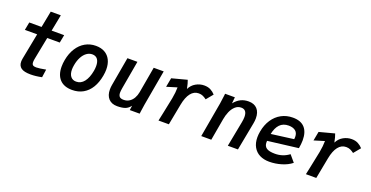

<svg xmlns="http://www.w3.org/2000/svg" viewBox="-29 -1472 4258 2203"><g transform="rotate(20 2100.0 -370.5)"><path d="M192.5 -96Q192.5 -113 196.5 -135.5L258 -453H108L126.5 -550H276.5L315.5 -751H438.5L399.5 -550H552.5L534 -453H381L327.5 -179.5Q323 -155.5 323 -139.5Q323 -112.5 335.8 -102.5Q348.5 -92.5 376.5 -92.5Q412.5 -92.5 493.5 -108L479.5 -10Q407 5.5 343.5 5.5Q263 5.5 227.8 -20.2Q192.5 -46 192.5 -96Z M648 -201.5Q648 -241.5 656 -284.5Q671.5 -369 711 -431.2Q750.5 -493.5 809 -526.8Q867.5 -560 938.5 -560Q1002 -560 1047.5 -534.2Q1093 -508.5 1117.2 -460Q1141.5 -411.5 1141.5 -344.5Q1141.5 -309 1134 -267.5Q1118.5 -180.5 1080.8 -118.2Q1043 -56 984.8 -23Q926.5 10 851.5 10Q752.5 10 700.2 -45.5Q648 -101 648 -201.5ZM1013.5 -282.5Q1019 -312 1019 -341.5Q1019 -395.5 997 -424.8Q975 -454 932.5 -454Q895.5 -454 863.5 -430.8Q831.5 -407.5 809 -365Q786.5 -322.5 776.5 -265.5Q771 -235 771 -211.5Q771 -156.5 795.2 -126.2Q819.5 -96 862.5 -96Q921 -96 959.2 -145.2Q997.5 -194.5 1013.5 -282.5Z M1258.5 -145.5Q1258.5 -172.5 1263.5 -200.5L1325 -550H1447L1386.5 -206.5Q1380.5 -170.5 1380.5 -150.5Q1380.5 -118.5 1395.2 -102.2Q1410 -86 1446.5 -86Q1486 -86 1516 -105.8Q1546 -125.5 1564.5 -158.5Q1583 -191.5 1590 -231.5L1646 -550H1768L1691 -114.5Q1684 -73.5 1680 -40.5Q1680.5 -46 1674.5 0H1554L1562 -55.5Q1533.5 -18 1496.2 -5Q1459 8 1401 8Q1333.5 8 1296 -32.5Q1258.5 -73 1258.5 -145.5Z M1926.5 -103.5Q1955 -236 1965.5 -293.5Q1980 -371.5 1980 -432L1854 -393.5L1875 -505L2060 -554Q2074 -520 2087.5 -452Q2113 -504 2161 -531Q2209 -558 2262 -558Q2307.5 -558 2340 -541Q2372.5 -524 2397.5 -496L2329.5 -413.5Q2307 -430.5 2284.8 -440.8Q2262.5 -451 2233.5 -451Q2175.5 -451 2136.8 -401.2Q2098 -351.5 2080 -256.5L2031 0H1904.5Q1913 -42.5 1926.5 -103.5Z M2515 -525.5Q2515.5 -532.5 2517.5 -550H2637L2629.5 -473.5Q2665 -518 2707.5 -539Q2750 -560 2803 -560Q2872 -560 2909 -519.2Q2946 -478.5 2946 -405.5Q2946 -374.5 2939.5 -341.5L2874.5 0H2751L2810.5 -310.5Q2817.5 -347.5 2817.5 -375Q2817.5 -464 2747.5 -464Q2705.5 -464 2674.2 -435.2Q2643 -406.5 2624 -362.5Q2605 -318.5 2596.5 -269.5L2549 0H2426.5L2501.5 -426.5Q2508 -464.5 2515 -525.5Z M3036 -209Q3036 -241 3043 -280.5Q3058.5 -365.5 3100 -428.2Q3141.5 -491 3204.2 -525Q3267 -559 3344 -559Q3440.5 -559 3488.8 -506Q3537 -453 3537 -352.5Q3537 -308.5 3527 -253L3155 -207Q3154 -195 3154 -189.5Q3154 -142 3186 -120.2Q3218 -98.5 3289.5 -98.5Q3385.5 -98.5 3461 -155.5L3529.5 -74.5Q3478.5 -33.5 3405.2 -11.8Q3332 10 3258 10Q3191.5 10 3141.5 -15.2Q3091.5 -40.5 3063.8 -89.8Q3036 -139 3036 -209ZM3443 -358Q3443 -409 3412 -432.8Q3381 -456.5 3329.5 -456.5Q3262 -456.5 3222 -414.5Q3182 -372.5 3167 -295.5L3441 -331.5Q3443 -344 3443 -358Z M3726.5 -103.5Q3755 -236 3765.5 -293.5Q3780 -371.5 3780 -432L3654 -393.5L3675 -505L3860 -554Q3874 -520 3887.5 -452Q3913 -504 3961 -531Q4009 -558 4062 -558Q4107.5 -558 4140 -541Q4172.5 -524 4197.5 -496L4129.5 -413.5Q4107 -430.5 4084.8 -440.8Q4062.5 -451 4033.5 -451Q3975.5 -451 3936.8 -401.2Q3898 -351.5 3880 -256.5L3831 0H3704.5Q3713 -42.5 3726.5 -103.5Z"/></g></svg>

Font: JuliaMono BoldItalic
Style: Regular
Weight: 700
Italic angle: -9°
Monospace: yes
Designer: cormullion
Foundry: corm
Version: Version 0.049; ttfautohint (v1.8.4)